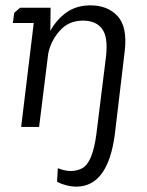

<svg xmlns="http://www.w3.org/2000/svg" viewBox="-20 -474 550 717"><path d="M409 26Q384 221 267 223Q229 223 193 205L196 154Q247 175 286.5 154.5Q326 134 340 26L376 -264Q384 -336 361 -366.5Q338 -397 290 -397Q236 -397 202.5 -358.5Q169 -320 160 -273L126 0H59L106 -388H28L33 -426L55 -445H169L168 -359Q192 -402 229 -428Q266 -454 318 -454Q382 -454 419 -414Q456 -374 446 -285Z"/></svg>

Font: Zilla Slab
Style: Italic
Weight: 400
Italic angle: -6°
Designer: Typotheque.com
Foundry: Typotheque type foundry
Version: Version 1.1; 2017; ttfautohint (v1.6)